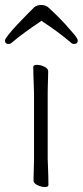

<svg xmlns="http://www.w3.org/2000/svg" viewBox="-33 -744 333 773"><path d="M134 -660Q203 -615 253 -572Q258 -567 265 -567Q280 -567 280 -581Q280 -588 266 -605Q252 -622 232.5 -643.5Q213 -665 194 -683.5Q175 -702 164 -712Q152 -724 133 -724Q115 -724 104 -714Q95 -705 76 -686Q57 -667 36.5 -645Q16 -623 1.5 -605Q-13 -587 -13 -581Q-13 -567 2 -567Q9 -567 14 -572Q39 -593 69 -615Q99 -637 134 -660ZM104 -368V-105Q104 -98 103.5 -80Q103 -62 102.5 -43.5Q102 -25 102 -17Q102 -6 118 1.5Q134 9 147 9Q162 9 162 1Q162 -11 161.5 -34Q161 -57 160 -78Q159 -99 159 -105V-368Q159 -380 159.5 -398Q160 -416 160.5 -432.5Q161 -449 161 -457Q161 -468 145.5 -475.5Q130 -483 116 -483Q101 -483 101 -475Q101 -464 101.5 -442Q102 -420 103 -399Q104 -378 104 -368Z"/></svg>

Font: Klee One
Style: Regular
Weight: 400
Designer: Fontworks Inc.
Foundry: Fontworks Inc.
Version: Version 1.100